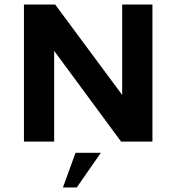

<svg xmlns="http://www.w3.org/2000/svg" viewBox="-20 -615 766 834"><path d="M510.7 -595.2V-202.6L219.7 -595.2H84V0H215.3V-394L505.9 0H642.1V-595.2ZM253.4 199.2H313.5L418 48.8H308.1Z"/></svg>

Font: Now ExtraBold
Style: Regular
Weight: 800
Designer: Alfredo Marco Pradil
Foundry: Alfredo Marco Pradil
Version: Version 1.200;hotconv 1.0.109;makeotfexe 2.5.65596